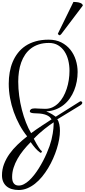

<svg xmlns="http://www.w3.org/2000/svg" viewBox="-53 -1212 846 1915"><path d="M-33.2 536.6Q-33.2 478 -12.9 424.8Q7.3 371.6 41.7 323.2Q76.2 274.9 121.8 231.2Q167.5 187.5 217.8 147.9Q175.8 96.2 142.1 34.2Q108.4 -27.8 84.2 -95.7Q60.1 -163.6 47.1 -235.1Q34.2 -306.6 34.2 -377.9Q34.2 -435.5 43.7 -490.7Q53.2 -545.9 73.5 -594.5Q93.8 -643.1 125.5 -683.8Q157.2 -724.6 201.4 -754.2Q245.6 -783.7 303.2 -800Q360.8 -816.4 432.6 -816.4Q504.4 -816.4 558.3 -789.1Q612.3 -761.7 648.4 -716.6Q684.6 -671.4 702.9 -613.3Q721.2 -555.2 721.2 -493.7Q721.2 -446.8 712.6 -400.4Q704.1 -354 687 -311.3Q669.9 -268.6 643.8 -231.4Q617.7 -194.3 583 -166.5Q548.3 -138.7 504.6 -121.3Q460.9 -104 408.2 -101.1Q445.3 -85.4 466.6 -72.3Q487.8 -59.1 502.9 -47.9L745.6 -200.7Q747.6 -202.1 751.5 -202.1Q756.8 -202.1 762.2 -197.8Q767.6 -193.4 767.6 -186.5Q767.6 -181.2 762.7 -174.3Q757.8 -167.5 745.6 -160.2L518.1 -21.5Q525.4 -13.2 530.3 -0.2Q535.2 12.7 538.6 28.3Q542 43.9 543.5 60.8Q544.9 77.6 544.9 92.8Q544.9 131.8 536.9 177.7Q528.8 223.6 513.4 272.5Q498 321.3 476.1 370.6Q454.1 419.9 426.5 465.6Q398.9 511.2 366.2 551Q333.5 590.8 296.4 620.1Q259.3 649.4 218.5 666.3Q177.7 683.1 134.3 683.1Q95.2 683.1 64.2 673.6Q33.2 664.1 11.7 645.5Q-9.8 627 -21.5 599.6Q-33.2 572.3 -33.2 536.6ZM399.4 -126.5Q438 -126.5 470.7 -141.8Q503.4 -157.2 530.3 -184.1Q557.1 -210.9 577.6 -247.3Q598.1 -283.7 612.1 -325.9Q626 -368.2 633.1 -414.3Q640.1 -460.4 640.1 -506.3Q640.1 -560.1 627.9 -610.1Q615.7 -660.2 590.3 -698.7Q564.9 -737.3 526.4 -760.5Q487.8 -783.7 435.1 -783.7Q378.9 -783.7 334.5 -769.3Q290 -754.9 256.1 -729Q222.2 -703.1 198 -667.5Q173.8 -631.8 158.4 -588.9Q143.1 -545.9 136 -497.6Q128.9 -449.2 128.9 -397.9Q128.9 -327.6 138.4 -256.1Q147.9 -184.6 165.3 -117.2Q182.6 -49.8 206.1 10Q229.5 69.8 257.3 116.2Q284.2 96.2 311.5 77.4Q338.9 58.6 365.2 41.3Q391.6 23.9 416.3 8.1Q440.9 -7.8 461.4 -22Q456.1 -31.2 446.8 -40.8Q437.5 -50.3 423.3 -58.1Q409.2 -65.9 389.4 -71.5Q369.6 -77.1 343.3 -79.6Q328.1 -81.1 310.8 -81.3Q293.5 -81.5 278.6 -83Q263.7 -84.5 253.9 -88.9Q244.1 -93.3 244.1 -103Q244.1 -113.3 255.9 -122.1Q267.6 -130.9 293.5 -130.9Q294.9 -130.9 296.4 -130.9Q312 -130.9 338.9 -128.7Q365.7 -126.5 399.4 -126.5ZM482.4 7.8Q463.9 20 440.4 36.9Q417 53.7 390.9 74.5Q364.7 95.2 337.6 119.6Q310.5 144 284.2 171.9Q298.3 199.7 311.3 222.2Q324.2 244.6 334.7 260.7Q345.2 276.9 352.8 285.4Q360.4 293.9 363.8 293.9Q365.2 293.9 366.2 291Q365.2 298.3 362.3 305.2Q359.4 312 353.5 312Q349.6 312 347.2 309.6Q323.7 293 300 266.4Q276.4 239.7 252.9 205.6Q213.9 244.6 180.2 286.4Q146.5 328.1 121.6 372.1Q96.7 416 82.3 461.4Q67.9 506.8 67.9 553.2Q67.9 569.8 70.8 585.2Q73.7 600.6 81.3 612.5Q88.9 624.5 101.6 631.6Q114.3 638.7 133.3 638.7Q159.2 638.7 185.3 625.2Q211.4 611.8 237.1 588.4Q262.7 564.9 287.4 533.4Q312 502 334.5 466.1Q356.9 430.2 377 391.8Q397 353.5 413.1 316.4Q429.2 279.3 441.2 245.1Q453.1 210.9 460 183.1Q468.8 147.5 473.1 119.4Q477.5 91.3 479.5 69.8Q481.4 48.3 481.7 33.2Q481.9 18.1 482.4 7.8ZM679.2 -1192.4Q680.7 -1192.4 688 -1192.4Q695.3 -1192.4 705.6 -1191.4Q715.8 -1190.4 727.5 -1188.5Q739.3 -1186.5 749 -1182.4Q758.8 -1178.2 765.6 -1171.9Q772.5 -1165.5 772.9 -1156.2L558.1 -872.1L544.9 -860.4Q536.1 -860.4 531.2 -865.2Q526.4 -870.1 523.9 -875.5Z"/></svg>

Font: Meddon
Style: Regular
Weight: 400
Designer: Vernon Adams
Foundry: Vernon Adams
Version: Version 1.000